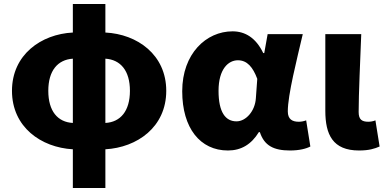

<svg xmlns="http://www.w3.org/2000/svg" viewBox="-20 -740 1928 962"><path d="M345 -124C269 -128 222 -183 222 -285C222 -386 269 -441 345 -446ZM345 202H508V8C667 -1 813 -103 813 -285C813 -466 668 -569 508 -577V-720H345V-577C186 -569 40 -466 40 -285C40 -103 186 -1 345 8ZM508 -446C584 -441 631 -386 631 -285C631 -183 583 -128 508 -124Z M1122 14C1188 14 1239 -16 1277 -78H1282C1304 -10 1352 14 1433 14C1480 14 1514 5 1535 -6L1514 -137C1501 -132 1488 -130 1477 -130C1445 -130 1422 -142 1422 -182C1422 -265 1467 -440 1497 -569H1321L1304 -474H1299C1262 -551 1208 -583 1145 -583C1013 -583 893 -471 893 -283C893 -98 983 14 1122 14ZM1165 -132C1110 -132 1075 -177 1075 -285C1075 -394 1124 -438 1172 -438C1218 -438 1247 -404 1269 -345L1262 -248C1258 -183 1212 -132 1165 -132Z M1779 14C1829 14 1857 5 1882 -6L1861 -137C1850 -132 1835 -130 1826 -130C1793 -130 1777 -141 1777 -179C1777 -269 1785 -439 1790 -569H1610V-185C1610 -66 1647 14 1779 14Z"/></svg>

Font: Noto Sans CJK TC Black
Style: Regular
Weight: 900
Designer: Ryoko NISHIZUKA 西塚涼子 (kana, bopomofo & ideographs); Paul D. Hunt (Latin, Greek & Cyrillic); Sandoll Communications 산돌커뮤니
Foundry: Adobe
Version: Version 2.004;hotconv 1.0.118;makeotfexe 2.5.65603